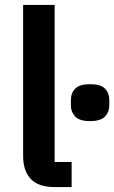

<svg xmlns="http://www.w3.org/2000/svg" viewBox="-20 -760 464 780"><path d="M202 0Q136 0 105 -33Q74 -66 74 -126V-740H202V-102H271V0ZM346 -268Q303 -268 285.5 -286.5Q268 -305 268 -331V-355Q268 -382 285.5 -400Q303 -418 346 -418Q389 -418 406.5 -400Q424 -382 424 -355V-331Q424 -305 406.5 -286.5Q389 -268 346 -268Z"/></svg>

Font: IBM Plex Sans Devanagari SemiBold
Style: Regular
Weight: 600
Designer: Mike Abbink, Paul van der Laan, Pieter van Rosmalen, Erin McLaughlin
Foundry: Bold Monday
Version: Version 1.1